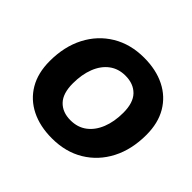

<svg xmlns="http://www.w3.org/2000/svg" viewBox="-167 -923 1141 1141"><g transform="rotate(45 403.5 -352.5)"><path d="M396 11Q295 11 220 -26.5Q145 -64 103.5 -134.5Q62 -205 62 -305Q62 -427 110 -519.5Q158 -612 244.5 -664Q331 -716 445 -716Q546 -716 621 -678.5Q696 -641 737.5 -570.5Q779 -500 779 -401Q779 -278 731 -185.5Q683 -93 597 -41Q511 11 396 11ZM398 -143Q458 -143 500.5 -175Q543 -207 566 -264.5Q589 -322 589 -397Q589 -481 549.5 -521.5Q510 -562 442 -562Q383 -562 340.5 -530Q298 -498 275.5 -440.5Q253 -383 253 -308Q253 -224 292 -183.5Q331 -143 398 -143Z"/></g></svg>

Font: Nunito Sans Black
Style: Italic
Weight: 900
Italic angle: -9°
Designer: Vernon Adams
Foundry: Vernon Adams
Version: Version 3.006; ttfautohint (v1.8.3)